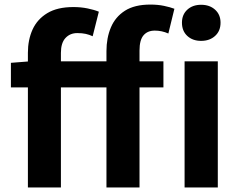

<svg xmlns="http://www.w3.org/2000/svg" viewBox="-20 -832 1064 852"><path d="M103.8 0V-597.9Q103.8 -655.2 124.5 -701Q145.3 -746.7 189.9 -773.7Q234.4 -800.7 305.8 -800.7Q339.3 -800.7 368.7 -794.6Q398.1 -788.6 418.6 -780.1L391.2 -671.1Q376.7 -678 360.7 -681.6Q344.7 -685.2 322.8 -685.2Q290.9 -685.2 270.6 -663.4Q250.3 -641.5 250.3 -597.6V0ZM452.4 0V-605.1Q452.4 -663.3 472 -710.1Q491.5 -756.8 534.3 -784.3Q577.2 -811.7 647.1 -811.7Q680.5 -811.7 707.7 -806Q734.9 -800.3 753.9 -793.1L727.1 -683.3Q698.2 -696.2 667 -696.2Q634.7 -696.2 616.9 -675.3Q599.1 -654.4 599.1 -607.9V0ZM28.4 -444.1V-553.2L112.3 -559.8H705.2V-444.1ZM799.1 0V-559.8H946.5V0ZM872.5 -650.6Q834.9 -650.6 811.1 -672.6Q787.4 -694.5 787.4 -731.4Q787.4 -767.1 811.1 -789Q834.9 -810.8 872.5 -810.8Q910.4 -810.8 934.5 -789Q958.7 -767.1 958.7 -731.4Q958.7 -694.5 934.5 -672.6Q910.4 -650.6 872.5 -650.6Z"/></svg>

Font: Noto Sans TC
Style: Regular
Weight: 100
Designer: Ryoko NISHIZUKA 西塚涼子 (kana, bopomofo & ideographs); Paul D. Hunt (Latin, Greek & Cyrillic); Sandoll Communications 산돌커뮤니
Foundry: Adobe
Version: Version 2.004;hotconv 1.0.118;makeotfexe 2.5.65603